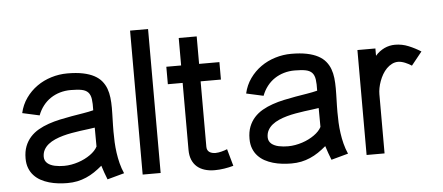

<svg xmlns="http://www.w3.org/2000/svg" viewBox="-48 -776 2052 890"><g transform="rotate(-5 978.5 -330.5)"><path d="M497.7 -13.7Q487.4 -37.1 481.1 -61.7Q474.9 -86.3 471.4 -111.2Q467.9 -136.1 466.7 -161Q465.6 -185.9 465.6 -210Q465.6 -225.2 465.9 -238.9Q466.3 -252.6 466.6 -265.9Q466.9 -279.2 467.3 -292.7Q467.7 -306.2 467.7 -320.7Q467.7 -345.5 465.1 -368.2Q462.5 -390.9 455.3 -410.4Q448.1 -429.9 434.8 -446Q421.5 -462.2 400.1 -473.6Q378.8 -485 348.2 -491.3Q317.6 -497.6 275.6 -497.6Q237.4 -497.6 200.8 -486.3Q164.2 -475.1 134 -453.7Q103.8 -432.3 82.1 -401.7Q60.4 -371.2 51.6 -332.5L131.2 -314.9Q140.7 -340 156 -359.6Q171.3 -379.2 191.2 -392.4Q211.1 -405.6 234.7 -412.5Q258.3 -419.4 284.2 -419.4Q316.5 -419.4 335.9 -415.5Q355.3 -411.6 365.7 -400.3Q376 -389 378.9 -369Q381.8 -348.9 380.7 -316.9Q358.5 -311.3 332.3 -307.1Q306.2 -303 278.7 -298.2Q251.2 -293.3 223.4 -287.4Q195.6 -281.4 170 -272.5Q144.5 -263.7 122.5 -251.1Q100.5 -238.5 84 -220.3Q67.6 -202.1 58.2 -178Q48.8 -153.9 48.8 -121.7Q48.8 -95.9 56.6 -76.2Q64.3 -56.4 77.9 -41.9Q91.4 -27.3 109.3 -17.6Q127.1 -7.9 147.6 -2Q168.1 3.9 189.9 6.4Q211.7 8.9 232.7 8.9Q257.2 8.9 278.8 4.5Q300.4 0 320.4 -8.7Q340.5 -17.3 358.9 -29.7Q377.3 -42.1 395.6 -57.6Q401 -41 406.7 -24.4Q412.5 -7.8 418.9 7.9ZM381.2 -148.2Q376.3 -138.5 367.4 -128.9Q358.4 -119.3 346.5 -110.9Q334.6 -102.5 320.5 -95.4Q306.4 -88.3 290.5 -83.1Q274.7 -77.9 257.8 -74.9Q240.8 -71.9 223.9 -71.9Q213.3 -71.9 202.3 -72.9Q191.3 -74 181.2 -76.1Q171 -78.2 162.3 -82.1Q153.6 -85.9 147.2 -91.4Q140.7 -96.9 137 -104.5Q133.3 -112.1 133.3 -121.7Q133.3 -140.1 141.1 -154.4Q148.9 -168.7 162.4 -179.5Q175.9 -190.3 193.7 -198.1Q211.5 -205.9 231.4 -211.4Q251.3 -216.9 272.4 -220.6Q293.5 -224.4 313.3 -227.1Q333.1 -229.7 350.5 -231.9Q367.8 -234 380.7 -236.2Z M666.7 -669.9H583V0H666.7Z M983 -83.1Q977.5 -80.8 970.6 -78.5Q963.7 -76.2 956.5 -74.4Q949.3 -72.6 942.3 -71.5Q935.2 -70.3 928.6 -70.3Q920.8 -70.3 913.5 -72Q906.2 -73.7 900.6 -77.4Q894.9 -81.1 891.6 -87.3Q888.3 -93.6 888.3 -102.8V-407.1H982.8V-488.3H888.3V-616.2H804.7V-488.3H735.8V-407.1H804.7V-95.2Q804.7 -69.1 812.8 -49.4Q820.9 -29.8 835.8 -16.8Q850.7 -3.9 871.5 2.5Q892.3 8.9 917.6 8.9Q939.9 8.9 962.1 5.4Q984.3 2 1005.2 -3.9Z M1539.7 -13.7Q1529.4 -37.1 1523.1 -61.7Q1516.8 -86.3 1513.4 -111.2Q1509.9 -136.1 1508.7 -161Q1507.6 -185.9 1507.6 -210Q1507.6 -225.2 1507.9 -238.9Q1508.3 -252.6 1508.6 -265.9Q1508.9 -279.2 1509.3 -292.7Q1509.6 -306.2 1509.6 -320.7Q1509.6 -345.5 1507.1 -368.2Q1504.5 -390.9 1497.3 -410.4Q1490.1 -429.9 1476.8 -446Q1463.5 -462.2 1442.1 -473.6Q1420.8 -485 1390.2 -491.3Q1359.6 -497.6 1317.6 -497.6Q1279.4 -497.6 1242.8 -486.3Q1206.2 -475.1 1176 -453.7Q1145.8 -432.3 1124.1 -401.7Q1102.4 -371.2 1093.6 -332.5L1173.2 -314.9Q1182.7 -340 1198 -359.6Q1213.3 -379.2 1233.2 -392.4Q1253.1 -405.6 1276.7 -412.5Q1300.3 -419.4 1326.2 -419.4Q1358.5 -419.4 1377.9 -415.5Q1397.3 -411.6 1407.7 -400.3Q1418 -389 1420.9 -369Q1423.8 -348.9 1422.7 -316.9Q1400.5 -311.3 1374.3 -307.1Q1348.1 -303 1320.7 -298.2Q1293.2 -293.3 1265.4 -287.4Q1237.5 -281.4 1212 -272.5Q1186.5 -263.7 1164.5 -251.1Q1142.5 -238.5 1126 -220.3Q1109.6 -202.1 1100.2 -178Q1090.8 -153.9 1090.8 -121.7Q1090.8 -95.9 1098.6 -76.2Q1106.3 -56.4 1119.9 -41.9Q1133.4 -27.3 1151.2 -17.6Q1169.1 -7.9 1189.6 -2Q1210.1 3.9 1231.9 6.4Q1253.7 8.9 1274.7 8.9Q1299.2 8.9 1320.8 4.5Q1342.4 0 1362.4 -8.7Q1382.4 -17.3 1400.9 -29.7Q1419.3 -42.1 1437.6 -57.6Q1443 -41 1448.7 -24.4Q1454.5 -7.8 1460.9 7.9ZM1423.2 -148.2Q1418.3 -138.5 1409.4 -128.9Q1400.4 -119.3 1388.5 -110.9Q1376.6 -102.5 1362.5 -95.4Q1348.4 -88.3 1332.5 -83.1Q1316.7 -77.9 1299.7 -74.9Q1282.8 -71.9 1265.9 -71.9Q1255.2 -71.9 1244.3 -72.9Q1233.3 -74 1223.1 -76.1Q1213 -78.2 1204.3 -82.1Q1195.6 -85.9 1189.1 -91.4Q1182.7 -96.9 1179 -104.5Q1175.3 -112.1 1175.3 -121.7Q1175.3 -140.1 1183.1 -154.4Q1190.9 -168.7 1204.4 -179.5Q1217.9 -190.3 1235.7 -198.1Q1253.5 -205.9 1273.4 -211.4Q1293.3 -216.9 1314.4 -220.6Q1335.4 -224.4 1355.3 -227.1Q1375.1 -229.7 1392.5 -231.9Q1409.8 -234 1422.7 -236.2Z M1920 -455.8Q1893.2 -472.9 1863.2 -485.2Q1833.3 -497.6 1800.4 -497.6Q1787.4 -497.6 1774.9 -494.8Q1762.5 -492.1 1750.6 -486.5Q1738.8 -480.8 1728.1 -472.7Q1717.5 -464.6 1708.6 -454.2V-488.3H1625V0H1708.6V-275.4Q1708.6 -288.9 1711.6 -304.5Q1714.6 -320.1 1720.4 -335.9Q1726.2 -351.8 1734.7 -366.5Q1743.3 -381.2 1754.5 -392.5Q1765.6 -403.8 1779.2 -410.6Q1792.7 -417.5 1808.3 -417.5Q1815.7 -417.5 1824.2 -415.4Q1832.8 -413.3 1840.9 -409.9Q1849.1 -406.5 1856.9 -402.3Q1864.6 -398.1 1870.5 -394.2Z"/></g></svg>

Font: SaysetthaMai Thin
Style: Regular
Weight: 100
Designer: John M. Durdin
Foundry: Lao Script for Windows
Version: Version 1.101